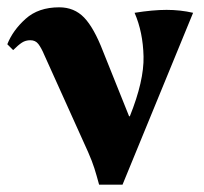

<svg xmlns="http://www.w3.org/2000/svg" viewBox="-20 -495 558 525"><path d="M251 10Q244 -16 238 -35Q232 -54 221 -79L101 -345Q93 -364 85 -374.5Q77 -385 63 -385Q50 -385 40 -378.5Q30 -372 16 -358L0 -374Q15 -412 50 -443.5Q85 -475 142 -475Q183 -475 210 -447Q237 -419 262 -354L333 -177H335Q374 -274 372.5 -340.5Q371 -407 348 -460Q398 -468 435.5 -468Q473 -468 508 -460L315 10Z"/></svg>

Font: Bona Nova
Style: Bold
Weight: 700
Designer: Mateusz Machalski
Foundry: Capitalics
Version: Version 4.001; ttfautohint (v1.8.3)